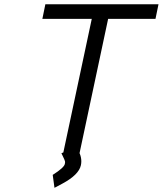

<svg xmlns="http://www.w3.org/2000/svg" viewBox="-20 -731 767 905"><path d="M193.8 -710.9H727.1L712.9 -642.1H489.7L353 0H275.9L412.6 -642.1H179.7ZM362.8 38.6 361.3 47.9Q351.6 92.8 274.4 134.3L236.8 154.3L228.5 93.3Q281.7 59.6 285.6 42Q286.1 38.6 286.9 33Q287.6 27.3 269.5 -8.8L338.4 -36.1Q362.8 -5.9 363.3 28.8Z"/></svg>

Font: Tuffy
Style: Italic
Weight: 400
Italic angle: -12°
Designer: Thatcher Ulrich, Karoly Barta and Michael Everson
Version: Version 001.271